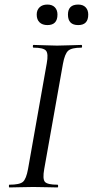

<svg xmlns="http://www.w3.org/2000/svg" viewBox="-20 -822 407 842"><path d="M188 -712Q166 -712 153.5 -724Q141 -736 141 -758Q141 -778 153.5 -790Q166 -802 188 -802Q209 -802 220.5 -790Q232 -778 232 -758Q232 -712 188 -712ZM323 -712Q278 -712 278 -758Q278 -802 323 -802Q344 -802 355.5 -790Q367 -778 367 -758Q367 -712 323 -712ZM21 0Q19 0 19 -6Q19 -12 21 -12Q66 -12 80.5 -24.5Q95 -37 103 -81L185 -544Q193 -587 181.5 -600Q170 -613 127 -613Q124 -613 124 -619Q124 -625 127 -625Q140 -625 174.5 -623.5Q209 -622 230 -622Q254 -622 290 -623.5Q326 -625 337 -625Q340 -625 340 -619Q340 -613 337 -613Q294 -613 279 -599.5Q264 -586 256 -542L174 -81Q166 -37 177 -24.5Q188 -12 232 -12Q235 -12 235 -6Q235 0 232 0Q220 0 184.5 -1Q149 -2 126 -2Q105 -2 69.5 -1Q34 0 21 0Z"/></svg>

Font: Cormorant Infant Book
Style: Italic
Weight: 500
Italic angle: -10°
Designer: Christian Thalmann (Catharsis Fonts)
Version: Version 1.000;PS 002.000;hotconv 1.0.88;makeotf.lib2.5.64775